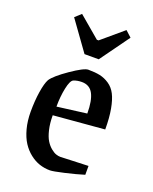

<svg xmlns="http://www.w3.org/2000/svg" viewBox="-131 -754 667 837"><g transform="rotate(20 202.5 -335.5)"><path d="M172.9 -519 75.2 -654.8 103 -680.2 202.1 -596.2H210L309.1 -680.2L336.9 -654.8L238.8 -519ZM204.1 8.8Q178.7 8.8 155.3 1Q131.8 -6.8 110.4 -23.7Q88.9 -40.5 73 -64.9Q57.1 -89.4 47.6 -125Q38.1 -160.6 38.1 -203.1Q38.1 -253.4 44.7 -295.9Q51.3 -338.4 62 -357.9Q77.6 -381.8 135 -421.4Q192.4 -460.9 211.9 -460.9Q243.7 -460.9 266.4 -456.1Q289.1 -451.2 309.8 -437.3Q330.6 -423.3 343 -399.2Q355.5 -375 362.8 -335.4Q370.1 -295.9 370.1 -241.2L133.8 -221.2Q133.8 -183.6 140.9 -154.3Q147.9 -125 158.4 -108.2Q168.9 -91.3 182.4 -80.3Q195.8 -69.3 206.5 -65.7Q217.3 -62 227.1 -62Q231.9 -62 283.4 -64.2Q335 -66.4 356 -66.9V-25.9Q319.8 -14.6 269 -2.9Q218.3 8.8 204.1 8.8ZM136.2 -262.2 272.9 -279.8Q272.9 -339.4 256.8 -370.1Q240.7 -400.9 204.1 -400.9Q182.6 -400.9 166 -394Q152.8 -388.2 144.5 -348.6Q136.2 -309.1 136.2 -262.2Z"/></g></svg>

Font: Grenze
Style: Regular
Weight: 400
Designer: Renata Polastri
Foundry: Omnibus-Type
Version: Version 1.002;PS 001.002;hotconv 1.0.88;makeotf.lib2.5.64775